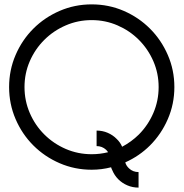

<svg xmlns="http://www.w3.org/2000/svg" viewBox="-20 -744 835 869"><path d="M21.2 -350Q21.2 -426.8 50.5 -494.9Q79.8 -563.1 130.8 -614.1Q181.8 -665.2 250 -694.7Q318.2 -724.2 394.9 -724.2Q472.2 -724.2 540.2 -694.7Q608.1 -665.2 659.1 -614.1Q710.1 -563.1 739.6 -494.9Q769.2 -426.8 769.2 -350Q769.2 -273.2 739.6 -205.1Q710.1 -136.9 659.1 -85.9Q611.1 -37.9 547 -9.1Q551 6.1 564.1 18.2Q581.8 34.8 607.1 34.8V105.1Q579.8 105.1 556.3 94.9Q532.8 84.8 515.4 67.4Q498 50 487.9 25.8Q484.8 20.2 482.8 13.1Q439.9 24.2 394.9 24.2Q318.2 24.2 250 -5.3Q181.8 -34.8 130.8 -85.9Q79.8 -136.9 50.5 -205.1Q21.2 -273.2 21.2 -350ZM90.9 -350Q90.9 -287.9 114.9 -232.3Q138.9 -176.8 180.6 -135.4Q222.2 -93.9 277.5 -69.9Q332.8 -46 394.9 -46Q432.8 -46 469.2 -55.1Q465.2 -61.1 460.1 -66.2Q441.9 -82.8 417.2 -82.8V-153Q443.9 -153 467.4 -142.9Q490.9 -132.8 508.1 -115.2Q524.2 -100 532.8 -79.8Q574.7 -102 608.1 -134.8Q650 -176.8 674 -232.3Q698 -287.9 698 -350Q698 -412.1 674 -467.2Q650 -522.2 608.6 -563.6Q567.2 -605.1 512.1 -629Q457.1 -653 394.9 -653Q332.8 -653 277.5 -629Q222.2 -605.1 180.6 -563.6Q138.9 -522.2 114.9 -467.2Q90.9 -412.1 90.9 -350Z"/></svg>

Font: Myanmar KatKuu
Style: Regular
Weight: 400
Designer: Khon Soe Zaw Thu
Foundry: MPUA
Version: Version 1.00 September 13, 2016, initial release